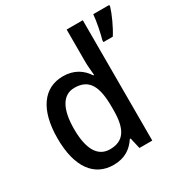

<svg xmlns="http://www.w3.org/2000/svg" viewBox="-176 -900 1009 1050"><g transform="rotate(-30 329.0 -375.0)"><path d="M243 10C314 10 358 -22 389 -69H394L410 0H491V-760H389V-555C389 -530 393 -494 395 -470H390C360 -517 312 -549 243 -549C123 -549 48 -452 48 -269C48 -86 122 10 243 10ZM658 -750V-760H557C554 -720 539 -645 529 -612V-600H588C616 -643 646 -710 658 -750ZM268 -74C191 -74 152 -142 152 -268C152 -391 190 -463 266 -463C360 -463 391 -398 391 -271V-250C391 -132 356 -74 268 -74Z"/></g></svg>

Font: Noto Sans Arabic SemCond Med
Style: Regular
Weight: 500
Width: 4
Designer: Monotype Design Team, Nadine Chahine, Nizar Qandah and Khaled Hosny
Foundry: Monotype Imaging Inc.
Version: Version 2.012